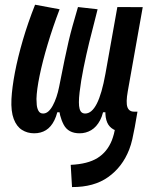

<svg xmlns="http://www.w3.org/2000/svg" viewBox="-20 -547 626 802"><path d="M280.8 234.4 275.4 141.6Q346.7 138.2 387.2 113Q427.7 87.9 447.3 39.1Q452.1 26.4 455.8 12.5Q459.5 -1.5 462.4 -17.1L473.6 -80.6H554.2L543 -16.1Q538.1 10.7 532.7 34.4Q527.3 58.1 519.5 78.1Q491.2 150.4 431.9 192.6Q372.6 234.9 280.8 234.4ZM122.6 9.8Q94.2 9.8 71.8 -4.4Q49.3 -18.6 37.4 -50Q25.4 -81.5 27.8 -133.3Q30.3 -180.7 42.2 -243.7Q54.2 -306.6 75.4 -379.4Q96.7 -452.1 126.5 -527.3L229 -508.3Q200.7 -434.1 179.2 -362.3Q157.7 -290.5 145.5 -231.2Q133.3 -171.9 132.3 -133.8Q132.3 -123.5 133.5 -109.1Q134.8 -94.7 140.9 -83.7Q147 -72.8 160.2 -72.8Q171.9 -72.8 181.9 -81.5Q191.9 -90.3 200.4 -106Q209 -121.6 215.8 -141.8Q222.7 -162.1 227.1 -185.1Q240.7 -253.9 249.8 -297.9Q258.8 -341.8 266.4 -373.8Q273.9 -405.8 283 -438.5Q292 -471.2 305.7 -517.6L387.7 -508.3Q385.7 -498 375.7 -460.7Q365.7 -423.3 353 -371.3Q340.3 -319.3 329.1 -263.9Q317.9 -208.5 312.5 -162.1Q309.6 -137.2 309.6 -120.1Q309.6 -103 312.5 -92.5Q315.4 -82 321.3 -77.4Q327.1 -72.8 335.9 -72.8Q363.3 -72.8 384.3 -113.8Q405.3 -154.8 420.4 -238.8L470.2 -517.6L576.2 -517.1L513.7 -165.5Q505.4 -118.7 512.2 -99.6Q519 -80.6 540 -80.6H552.7L537.6 4.9H513.2Q490.7 4.9 471.4 0.2Q452.1 -4.4 439 -18.1Q425.8 -31.7 421.6 -57.6Q417.5 -83.5 424.8 -126L461.9 -78.1H368.7L416.5 -118.2Q413.1 -73.2 398.2 -44.9Q383.3 -16.6 361.1 -3.4Q338.9 9.8 312.5 9.8Q265.1 9.8 246.1 -26.1Q227.1 -62 224.6 -110.4L269.5 -78.1H192.4L227.1 -118.2Q221.2 -73.2 207.3 -44.9Q193.4 -16.6 172.1 -3.4Q150.9 9.8 122.6 9.8Z"/></svg>

Font: Cascadia Code
Style: Italic
Weight: 400
Italic angle: -10°
Designer: Aaron Bell
Foundry: Saja Typeworks
Version: Version 2407.024